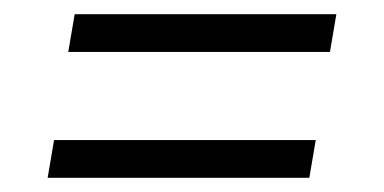

<svg xmlns="http://www.w3.org/2000/svg" viewBox="-20 -475 540 270"><path d="M76 -402 85 -455H453L444 -402ZM47 -225 56 -278H424L415 -225Z"/></svg>

Font: Iosevka Term Curly Lt Obl
Style: Regular
Weight: 300
Italic angle: -9°
Designer: Belleve Invis
Foundry: Belleve Invis
Version: Version 32.3.0